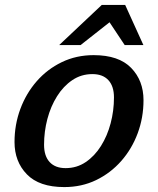

<svg xmlns="http://www.w3.org/2000/svg" viewBox="-20 -749 643 780"><path d="M360.5 -525Q462.5 -525 512.8 -473.2Q563 -421.5 563 -342Q563 -271.5 539.5 -208Q516 -144.5 472.8 -95.2Q429.5 -46 370.8 -17.5Q312 11 241 11Q139.5 11 89.2 -40.8Q39 -92.5 39 -172Q39 -242.5 62.5 -306Q86 -369.5 129 -418.8Q172 -468 231 -496.5Q290 -525 360.5 -525ZM246.5 -66Q292 -66 328.2 -90.5Q364.5 -115 390.2 -156Q416 -197 429.5 -248.2Q443 -299.5 443 -353Q443 -399 420.2 -423.5Q397.5 -448 355.5 -448Q310 -448 273.8 -423.5Q237.5 -399 211.8 -358Q186 -317 172.5 -265.8Q159 -214.5 159 -161Q159 -115 181.8 -90.5Q204.5 -66 246.5 -66ZM220.5 -566 393.5 -729H488.5L562.5 -566H486.5L425 -658.5L307.5 -566Z"/></svg>

Font: Newsreader Caption Medium
Style: Italic
Weight: 500
Italic angle: -17°
Designer: Hugues Gentile
Foundry: Production Type
Version: Version 1.001